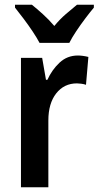

<svg xmlns="http://www.w3.org/2000/svg" viewBox="-20 -786 414 806"><path d="M307 -553Q316 -553 327.5 -551.5Q339 -550 351 -547L341 -430Q333 -433 321.5 -434.5Q310 -436 303 -436Q249 -436 216 -394Q183 -352 183 -280V0H68V-543H157L173 -451H179Q198 -493 230 -523Q262 -553 307 -553ZM146 -606Q135 -627 117 -654Q99 -681 79 -707.5Q59 -734 43 -754V-766H114Q134 -750 159.5 -727Q185 -704 208 -677Q232 -706 256 -726.5Q280 -747 303 -766H374V-754Q358 -735 338 -708.5Q318 -682 300 -655Q282 -628 271 -606Z"/></svg>

Font: Noto Sans Gujarati Condensed SemiBold
Style: Regular
Weight: 600
Width: 3
Designer: Jelle Bosma - Monotype Design Team, Universal Thirst
Foundry: Monotype Imaging Inc.
Version: Version 2.106; ttfautohint (v1.8.4.7-5d5b)